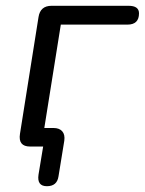

<svg xmlns="http://www.w3.org/2000/svg" viewBox="-20 -506 500 663"><path d="M142 137Q107 137 113 97L129 0H84Q42 0 49 -44L113 -447Q119 -486 158 -486H424Q460 -486 460 -460Q460 -421 420 -421H190L133 -64H165Q185 -64 195 -52.5Q205 -41 202 -20L182 103Q177 137 142 137Z"/></svg>

Font: Nunito
Style: Italic
Weight: 400
Italic angle: -9°
Designer: Vernon Adams
Foundry: Vernon Adams
Version: Version 3.601; ttfautohint (v1.8.2.53-6de2)